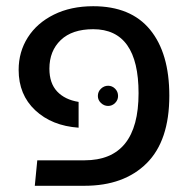

<svg xmlns="http://www.w3.org/2000/svg" viewBox="-20 -598 620 618"><path d="M100 -82H252Q426 -82 426 -298Q426 -504 280 -504Q212 -504 175.5 -469Q139 -434 139 -377Q139 -330 164 -303.5Q189 -277 233 -270V-187Q147 -193 93.5 -243Q40 -293 40 -373Q40 -431 69.5 -477.5Q99 -524 153.5 -551Q208 -578 280 -578Q401 -578 463 -502.5Q525 -427 525 -290Q525 -145 452 -72.5Q379 0 252 0H92ZM295 -289Q295 -303 305 -312.5Q315 -322 328 -322Q341 -322 350.5 -312.5Q360 -303 360 -289Q360 -276 350.5 -266.5Q341 -257 328 -257Q315 -257 305 -266.5Q295 -276 295 -289Z"/></svg>

Font: FiraGOUPP
Style: Medium
Weight: 400
Designer: bBox Type
Foundry: bBox Type GmbH
Version: Version 1.001